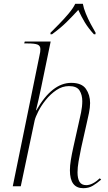

<svg xmlns="http://www.w3.org/2000/svg" viewBox="-20 -978 566 1008"><path d="M417 10Q347 10 347 -84Q347 -108 352 -138.5Q357 -169 365 -205L392 -326Q399 -355 405.5 -387Q412 -419 412 -447Q412 -480 397.5 -503Q383 -526 342 -526Q307 -526 276 -505Q245 -484 220.5 -453.5Q196 -423 181 -393Q166 -363 162 -346L89 0H47L187 -685Q190 -696 191 -705Q192 -714 192 -720Q192 -738 177 -744Q162 -750 126 -750H107L110 -760H246L197 -523Q191 -493 183 -458Q175 -423 169 -399H171Q253 -543 354 -543Q409 -543 431 -511.5Q453 -480 453 -437Q453 -414 447 -384.5Q441 -355 435 -330L406 -201Q398 -163 392.5 -130.5Q387 -98 387 -73Q387 -41 397.5 -23.5Q408 -6 433 -6Q465 -6 504 -42L511 -35Q489 -16 467.5 -3Q446 10 417 10ZM245 -806Q265 -826 291 -852.5Q317 -879 340.5 -907Q364 -935 375 -958H415Q419 -935 430.5 -907Q442 -879 456 -852.5Q470 -826 482 -806L481 -798H473Q443 -831 425 -861Q407 -891 391 -926Q359 -891 328.5 -861Q298 -831 253 -798H245Z"/></svg>

Font: Noto Serif Display ExtraLight
Style: Italic
Weight: 200
Italic angle: -12°
Designer: Monotype Design Team
Foundry: Monotype Imaging Inc.
Version: Version 2.009